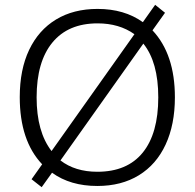

<svg xmlns="http://www.w3.org/2000/svg" viewBox="-20 -762 809 797"><path d="M111 -18 155 -80Q62 -178 62 -359Q62 -473 101 -555Q140 -637 212.5 -681Q285 -725 385 -725Q496 -725 573 -670L624 -742L665 -709L613 -636Q706 -537 706 -358Q706 -245 667.5 -162Q629 -79 556.5 -34.5Q484 10 384 10Q272 10 196 -45L153 15ZM538 -620Q475 -665 385 -665Q263 -665 197.5 -585.5Q132 -506 132 -358Q132 -215 194 -135ZM637 -358Q637 -504 575 -581L231 -96Q292 -49 384 -49Q508 -49 572.5 -128.5Q637 -208 637 -358Z"/></svg>

Font: OpenSansMMV
Style: Light
Weight: 300
Foundry: Ascender Corporation
Version: Version 4.001